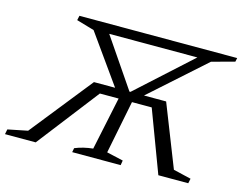

<svg xmlns="http://www.w3.org/2000/svg" viewBox="-119 -789 1174 930"><g transform="rotate(15 467.5 -323.5)"><path d="M309 0 313 -21Q354 -38 403 -43L459 -309H365L126 0H-28L-23 -25L76 -45L323 -355H429L256 -598L167 -624L172 -647H963L959 -628L845 -597L574 -355H685L807 -45L896 -24L891 0H741L625 -309H526L473 -43L556 -24L552 0ZM334 -600 501 -355H506L776 -600Z"/></g></svg>

Font: Piazzolla Light
Style: Italic
Weight: 300
Italic angle: -11.3°
Designer: Juan Pablo del Peral
Foundry: Huerta Tipografica
Version: Version 1.330